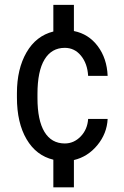

<svg xmlns="http://www.w3.org/2000/svg" viewBox="-20 -664 519 803"><path d="M251 -64Q289.1 -64 317.4 -93.3Q345.7 -122.6 348.6 -166.5H430.2Q427.2 -105.5 387.2 -56.9Q347.2 -8.3 289.1 5.4V119.6H203.1V3.9Q131.3 -13.2 91.1 -81.8Q50.8 -150.4 50.8 -256.3V-274.4Q50.8 -375.5 90.8 -444.8Q130.9 -514.2 203.1 -532.2V-643.6H289.1V-534.2Q350.6 -522 388.9 -470.9Q427.2 -419.9 430.2 -346.7H348.6Q345.7 -397.9 318.8 -430.9Q292 -463.9 251 -463.9Q195.8 -463.9 166.3 -415.3Q136.7 -366.7 136.7 -271V-253.9Q136.7 -160.6 166 -112.3Q195.3 -64 251 -64Z"/></svg>

Font: MAUL Condensed
Style: Condensed Regular
Weight: 400
Designer: MAUL
Version: Version 1.0; 2020; ttfautohint (v1.8.3)